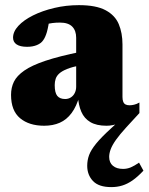

<svg xmlns="http://www.w3.org/2000/svg" viewBox="-20 -486 592 765"><path d="M535.5 -35.5 483.5 21Q457 50 442 71.2Q427 92.5 421 108.8Q415 125 415 139Q415 162 429.8 174.5Q444.5 187 470.5 187Q486.5 187 501.2 180.8Q516 174.5 534 162L551.5 194Q528.5 218.5 508 232.8Q487.5 247 467.2 253.2Q447 259.5 423.5 259.5Q373.5 259.5 350.5 235.2Q327.5 211 327.5 174.5Q327.5 152 335 131.8Q342.5 111.5 363 86.2Q383.5 61 423.5 24.5L453.5 -3L458 5.5Q444 9.5 430.8 12.2Q417.5 15 404.5 15Q364.5 15 340 0.5Q315.5 -14 304 -40.8Q292.5 -67.5 290.5 -103.5L297 -105Q285 -62 265.2 -35.5Q245.5 -9 218.2 3Q191 15 156 15Q96 15 60 -15Q24 -45 24 -108Q24 -137 35.5 -160.5Q47 -184 76.8 -204.8Q106.5 -225.5 161 -243.8Q215.5 -262 301 -279.5V-226Q268 -219.5 247.5 -211.2Q227 -203 216.2 -193.2Q205.5 -183.5 201.8 -172Q198 -160.5 198 -147Q198 -116.5 208.2 -104Q218.5 -91.5 239.5 -91.5Q252.5 -91.5 262.5 -98Q272.5 -104.5 278 -115.8Q283.5 -127 283.5 -140.5V-335.5Q283.5 -364 267.8 -380Q252 -396 219 -396Q202.5 -396 188.8 -394.2Q175 -392.5 165 -389L180 -430Q173 -379.5 166.8 -358.2Q160.5 -337 152 -325.5Q144 -313.5 127.2 -306.5Q110.5 -299.5 88 -299.5Q60.5 -299.5 46.2 -309Q32 -318.5 32 -336Q32 -360 53.2 -383Q74.5 -406 111.5 -424.5Q148.5 -443 195.8 -454.2Q243 -465.5 294.5 -465.5Q363 -465.5 400.8 -445.2Q438.5 -425 453.2 -389.8Q468 -354.5 468 -309V-99.5Q468 -88 471 -80.5Q474 -73 480.2 -69.8Q486.5 -66.5 496 -66.5Q504.5 -66.5 514.2 -68.8Q524 -71 535.5 -77.5Z"/></svg>

Font: Newsreader 16pt 16pt ExtraBold
Style: Regular
Weight: 800
Version: Version 1.003